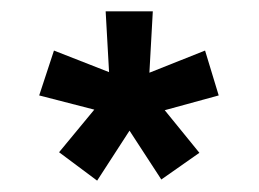

<svg xmlns="http://www.w3.org/2000/svg" viewBox="-20 -716 456 338"><path d="M84 -448 146 -523 49 -548 75 -627 172 -589 166 -696H249L243 -588L341 -627L365 -548L270 -522L331 -447L264 -400L208 -486L151 -398Z"/></svg>

Font: Bellota
Style: Bold
Weight: 700
Designer: Kemie Guaida
Foundry: Kemie Guaida
Version: Version 4.001